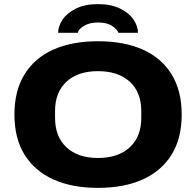

<svg xmlns="http://www.w3.org/2000/svg" viewBox="-20 -899 951 931"><path d="M262 -740Q262 -772 283.5 -804Q305 -836 348.5 -857.5Q392 -879 455 -879Q519 -879 562.5 -857.5Q606 -836 627.5 -804Q649 -772 649 -740H554Q550 -755 525 -772.5Q500 -790 455 -790Q415 -790 388 -774Q361 -758 357 -740ZM455 12Q329 12 238.5 -29Q148 -70 99 -149Q50 -228 50 -344Q50 -459 99 -538.5Q148 -618 238.5 -658.5Q329 -699 455 -699Q582 -699 672.5 -658.5Q763 -618 812 -538.5Q861 -459 861 -344Q861 -228 812 -149Q763 -70 672.5 -29Q582 12 455 12ZM455 -133Q553 -133 609 -184.5Q665 -236 665 -327V-361Q665 -452 609 -503Q553 -554 455 -554Q358 -554 302.5 -503Q247 -452 247 -361V-327Q247 -236 302.5 -184.5Q358 -133 455 -133Z"/></svg>

Font: Archivo SemiExpanded ExtraBold
Style: Regular
Weight: 800
Width: 6
Designer: Hector Gatti
Foundry: Omnibus-Type
Version: Version 2.001; ttfautohint (v1.8.3)